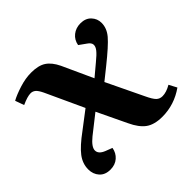

<svg xmlns="http://www.w3.org/2000/svg" viewBox="-139 -674 837 837"><g transform="rotate(-45 279.5 -256.0)"><path d="M264.2 -457 329.1 -314.9 382.8 -359.9Q408.7 -380.9 419.9 -395Q431.2 -409.2 430.2 -421.6Q429.2 -434.1 413.1 -444.8L380.9 -467.8Q385.7 -495.1 406.2 -511.5Q426.8 -527.8 455.1 -527.8Q486.3 -527.8 504.2 -508.8Q522 -489.7 522 -463.9Q522 -430.7 497.3 -401.6Q472.7 -372.6 401.9 -315.9L348.1 -272.9L429.2 -104Q444.3 -71.8 455.6 -60.8Q466.8 -49.8 483.9 -49.8Q507.8 -49.8 537.1 -66.9L556.2 -30.8Q493.7 13.2 419.9 13.2Q371.6 13.2 343.5 -6.8Q315.4 -26.9 293.9 -73.2L229 -209L144 -142.1Q107.4 -112.3 107.7 -90.8Q107.9 -69.3 138.2 -57.1L169.9 -44.9Q165.5 -18.1 146 -1Q126.5 16.1 97.2 16.1Q64.5 16.1 46.6 -3.9Q28.8 -23.9 28.8 -53.2Q28.8 -88.9 52 -119.4Q75.2 -149.9 129.9 -189.9L210 -251L128.9 -426.8Q118.2 -449.2 108.4 -457.5Q98.6 -465.8 85.9 -465.8Q65.9 -465.8 29.8 -449.2L15.1 -490.2Q39.1 -503.4 77.6 -515.6Q116.2 -527.8 150.9 -527.8Q195.8 -527.8 220.9 -511.2Q246.1 -494.6 264.2 -457Z"/></g></svg>

Font: Literata SemiBold
Style: Italic
Weight: 650
Italic angle: -2.39999°
Designer: Latin by Veronika Burian and Jose Scaglione. Greek by Irene Vlachou. Cyrillic by Vera Evstafieva
Foundry: TypeTogether
Version: Version 3.021